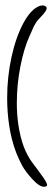

<svg xmlns="http://www.w3.org/2000/svg" viewBox="-20 -638 196 719"><path d="M155.3 58.1Q151.4 61.5 145 61.5Q127.4 61.5 102.1 33.9Q76.7 6.3 64 -16.1Q53.7 -34.2 41 -65.4Q22 -115.2 14.2 -169.4Q6.8 -219.2 6.8 -270.5Q6.8 -350.6 23.4 -425.8Q40 -501 68.8 -553.7Q86.9 -586.4 105.7 -602.1Q124.5 -617.7 139.2 -617.7Q144.5 -617.7 149.4 -615.2Q154.8 -612.3 154.8 -606.9Q154.8 -597.7 134.3 -576.2Q126.5 -568.4 121.6 -562.5Q116.7 -556.6 112.3 -549.1Q107.9 -541.5 105.7 -537.1Q103.5 -532.7 98.9 -521.5Q94.2 -510.3 90.8 -503.4Q69.8 -457.5 56.4 -389.4Q43 -321.3 43 -252.4Q43 -207 49.3 -167Q56.6 -121.6 69.3 -87.9Q82.5 -54.2 100.1 -30.3Q101.6 -28.3 117.9 -6.6Q134.3 15.1 143.3 28.3Q152.3 41.5 155.3 49.8Q157.7 55.7 155.3 58.1Z"/></svg>

Font: Sintesa 3
Style: 3
Weight: 400
Version: Version 001.000